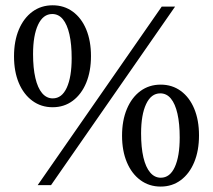

<svg xmlns="http://www.w3.org/2000/svg" viewBox="-20 -700 806 726"><path d="M122.5 0 591.5 -675H642L173 0ZM179.5 -328Q214 -328 232.5 -368.5Q251 -409 251 -480Q251 -532.5 242.5 -570Q234 -607.5 217.8 -627.2Q201.5 -647 177.5 -647Q143 -647 124 -606.5Q105 -566 105 -495.5Q105 -442.5 113.8 -405Q122.5 -367.5 139.2 -347.8Q156 -328 179.5 -328ZM179 -294.5Q135.5 -294.5 102.5 -318.8Q69.5 -343 51.2 -386.2Q33 -429.5 33 -487Q33 -544.5 51.2 -588Q69.5 -631.5 102.5 -655.8Q135.5 -680 179 -680Q222.5 -680 255.2 -656Q288 -632 306 -588.8Q324 -545.5 324 -488Q324 -430.5 306 -387Q288 -343.5 255.2 -319Q222.5 -294.5 179 -294.5ZM588 -28Q622.5 -28 641 -68.5Q659.5 -109 659.5 -180Q659.5 -232.5 651 -270Q642.5 -307.5 626.2 -327.2Q610 -347 586 -347Q551.5 -347 532.5 -306.5Q513.5 -266 513.5 -195.5Q513.5 -142.5 522.2 -105Q531 -67.5 547.8 -47.8Q564.5 -28 588 -28ZM587.5 5.5Q544 5.5 511 -18.8Q478 -43 459.8 -86.2Q441.5 -129.5 441.5 -187Q441.5 -244.5 459.8 -288Q478 -331.5 511 -355.8Q544 -380 587.5 -380Q631 -380 663.8 -356Q696.5 -332 714.5 -288.8Q732.5 -245.5 732.5 -188Q732.5 -130.5 714.5 -87Q696.5 -43.5 663.8 -19Q631 5.5 587.5 5.5Z"/></svg>

Font: Newsreader 24pt
Style: Regular
Weight: 400
Designer: Hugues Gentile
Foundry: Production Type
Version: Version 1.003